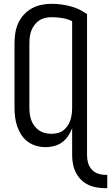

<svg xmlns="http://www.w3.org/2000/svg" viewBox="-20 -763 582 1006"><path d="M532 223Q509 223 486 219Q463 215 442 205Q421 195 404.5 178.5Q388 162 377.5 141Q367 120 362.5 97Q358 74 358 51V-91Q350 -70 337 -50.5Q324 -31 305.5 -17.5Q287 -4 264.5 2Q242 8 219 8Q194 8 169.5 1Q145 -6 125 -21Q105 -36 91.5 -57Q78 -78 70 -101.5Q62 -125 59 -150Q56 -175 56 -200V-535Q56 -562 60 -589Q64 -616 75 -640.5Q86 -665 104.5 -685.5Q123 -706 146.5 -719Q170 -732 196.5 -737.5Q223 -743 250 -743Q299 -743 347.5 -730.5Q396 -718 436 -689V51Q436 71 441.5 90.5Q447 110 460.5 125Q474 140 493 146.5Q512 153 532 153H542V223ZM249 -62Q266 -62 282.5 -66Q299 -70 312 -80Q325 -90 334.5 -104.5Q344 -119 349 -134.5Q354 -150 356 -166.5Q358 -183 358 -200V-652Q333 -664 305.5 -668.5Q278 -673 250 -673Q233 -673 216 -669Q199 -665 185 -655.5Q171 -646 160.5 -632Q150 -618 144 -602Q138 -586 136 -569Q134 -552 134 -535V-200Q134 -183 136 -166Q138 -149 144 -133Q150 -117 160.5 -103Q171 -89 185 -79.5Q199 -70 215.5 -66Q232 -62 249 -62Z"/></svg>

Font: Iosevka SS18
Style: Regular
Weight: 400
Monospace: yes
Designer: Belleve Invis
Foundry: Belleve Invis
Version: Version 25.1.1; ttfautohint (v1.8.4)